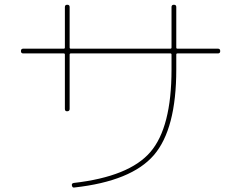

<svg xmlns="http://www.w3.org/2000/svg" viewBox="-20 -790 1040 828"><path d="M80.1 -559.6Q70.3 -559.6 70.3 -569.8Q70.3 -580.1 80.1 -580.1H254.9Q259.8 -580.1 259.8 -585V-759.8Q259.8 -769.5 270 -769.5Q280.3 -769.5 280.3 -759.8V-585Q280.3 -580.1 285.2 -580.1H714.8Q719.7 -580.1 719.7 -585V-759.8Q719.7 -769.5 730 -769.5Q740.2 -769.5 740.2 -759.8V-585Q740.2 -580.1 745.1 -580.1H919.9Q929.7 -580.1 929.7 -569.8Q929.7 -559.6 919.9 -559.6H745.1Q740.2 -559.6 740.2 -554.7V-490.2Q740.2 -233.4 643.6 -121.1Q546.9 -8.8 300.8 18.6Q292 20.5 290 9.8Q288.1 1 297.9 -1Q537.1 -28.3 628.4 -134.3Q719.7 -240.2 719.7 -490.2V-554.7Q719.7 -559.6 714.8 -559.6H285.2Q280.3 -559.6 280.3 -554.7V-320.3Q280.3 -310.5 270 -310.1Q259.8 -309.6 259.8 -320.3V-554.7Q259.8 -559.6 254.9 -559.6Z"/></svg>

Font: Rounded-X Mgen+ 1m thin
Style: Regular
Weight: 100
Designer: [Source Han Sans]
Ryoko NISHIZUKA  (kana & ideographs); Paul D. Hunt (Latin, Greek & Cyrillic); Wenlong ZHANG  (bopomofo
Version: Version 1.059.20150602